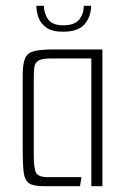

<svg xmlns="http://www.w3.org/2000/svg" viewBox="-20 -640 436 660"><path d="M130 0Q95 0 80 -10Q65 -20 61.5 -47Q58 -74 58 -126V-381Q58 -420 66 -439Q74 -458 96.5 -464Q119 -470 164 -470H332V0H294V-439H154Q123 -439 111 -431Q99 -423 97.5 -405.5Q96 -388 96 -356V-110Q96 -61 104 -46Q112 -31 146 -31H260L255 0ZM197 -531Q159 -531 139.5 -545Q120 -559 112.5 -579.5Q105 -600 105 -620H131Q131 -594 145.5 -573.5Q160 -553 197 -553Q236 -553 252 -572.5Q268 -592 268 -620H293Q293 -583 271 -557Q249 -531 197 -531Z"/></svg>

Font: Smooch Sans Light
Style: Regular
Weight: 300
Designer: Robert E. Leuschke
Foundry: Robert E. Leuschke
Version: Version 1.010; ttfautohint (v1.8.3)